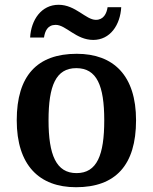

<svg xmlns="http://www.w3.org/2000/svg" viewBox="-20 -773 640 803"><path d="M370 -606C441 -606 483 -669 487 -743H430C426 -716 413 -690 381 -690C339 -690 296 -753 225 -753C153 -753 110 -690 106 -616H164C168 -643 179 -669 213 -669C256 -669 298 -606 370 -606ZM298 10C463 10 549 -82 549 -270C549 -457 455 -548 301 -548C136 -548 50 -457 50 -270C50 -82 144 10 298 10ZM300 -49C215 -49 183 -125 183 -270C183 -415 214 -488 299 -488C385 -488 416 -415 416 -270C416 -125 386 -49 300 -49Z"/></svg>

Font: Noto Serif Georgian SemiBold
Style: Regular
Weight: 600
Designer: Monotype Design Team, Akaki Razmadze
Foundry: Google LLC
Version: Version 2.003